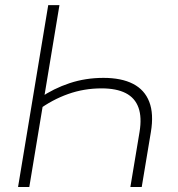

<svg xmlns="http://www.w3.org/2000/svg" viewBox="-20 -748 713 768"><path d="M393.6 -436.5Q465.8 -436.5 512.2 -412.6Q558.6 -388.7 577.1 -340.6Q595.7 -292.5 583.5 -219.7L546.9 0H501.5L538.1 -219.7Q547.9 -278.8 533.9 -317.6Q520 -356.4 482.9 -375.5Q445.8 -394.5 386.2 -394.5Q315.9 -394.5 252.2 -371.8Q188.5 -349.1 132.3 -307.6L140.1 -356.9Q194.3 -394 258.3 -415.3Q322.3 -436.5 393.6 -436.5ZM217.8 -727.5 97.2 0H52.2L172.9 -727.5Z"/></svg>

Font: Inter 20pt ExtraLight
Style: Italic
Weight: 250
Italic angle: -9.3988°
Version: Version 4.001;git-66647c0bb